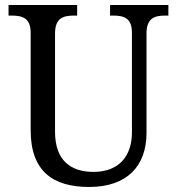

<svg xmlns="http://www.w3.org/2000/svg" viewBox="-20 -734 704 764"><path d="M335 10C484 10 563 -72 563 -205V-600C563 -663 596 -672 638 -672H650V-714H418V-672H430C472 -672 505 -663 505 -604V-207C505 -116 456 -50 352 -50C263 -50 199 -94 199 -210V-600C199 -663 232 -672 275 -672H287V-714H14V-672H26C68 -672 102 -663 102 -604V-216C102 -53 190 10 335 10Z"/></svg>

Font: Noto Serif Bengali SemiCondensed
Style: Regular
Weight: 400
Width: 4
Designer: Juan Bruce, Universal Thirst, Indian Type Foundry and the Monotype Design Team.
Foundry: Monotype Imaging Inc.
Version: Version 2.003